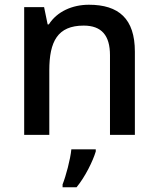

<svg xmlns="http://www.w3.org/2000/svg" viewBox="-20 -569 667 810"><path d="M355 -549C286 -549 221 -521 186 -466H181L166 -539H82V0H188V-272C188 -394 223 -461 333 -461C409 -461 444 -419 444 -336V0H549V-351C549 -490 481 -549 355 -549ZM384 70V61H281C277 103 258 174 244 209V221H303C340 176 372 110 384 70Z"/></svg>

Font: Noto Sans Lao UI Med
Style: Regular
Weight: 500
Designer: Monotype Design Team
Foundry: Monotype Imaging Inc.
Version: Version 2.000